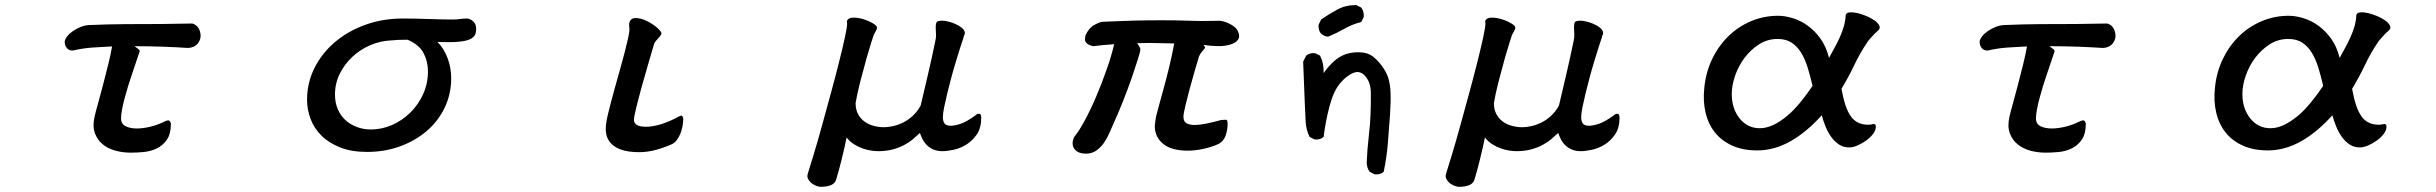

<svg xmlns="http://www.w3.org/2000/svg" viewBox="-20 -553 9540 752"><path d="M267.6 -355.5Q255.9 -354.5 249.5 -358.4Q243.2 -362.3 239.3 -368.2Q235.4 -374 234.4 -380.4Q233.4 -386.7 233.4 -389.6Q234.4 -399.4 243.2 -410.6Q252 -421.9 266.1 -431.6Q280.3 -441.4 297.9 -448.2Q315.4 -455.1 335.9 -455.1Q403.3 -458 471.2 -458.5Q539.1 -459 611.3 -459Q639.6 -459 672.9 -460Q706.1 -460.9 731.4 -460.9Q738.3 -460.9 749 -452.6Q759.8 -444.3 763.7 -427.7Q767.6 -413.1 764.2 -401.4Q760.7 -389.6 753.4 -381.3Q746.1 -373 735.8 -369.1Q725.6 -365.2 715.8 -365.2Q699.2 -366.2 673.8 -367.7Q648.4 -369.1 619.6 -370.1Q590.8 -371.1 561 -371.6Q531.2 -372.1 506.8 -372.1Q520.5 -362.3 523.9 -359.4Q527.3 -356.4 527.3 -352.5L494.1 -253.9Q488.3 -237.3 481.4 -214.8Q474.6 -192.4 468.3 -168.9Q461.9 -145.5 458 -124Q454.1 -102.5 454.1 -89.8Q454.1 -67.4 472.2 -58.6Q490.2 -49.8 515.6 -49.8Q538.1 -49.8 564.9 -55.7Q591.8 -61.5 623 -76.2Q629.9 -80.1 637.7 -81.5Q645.5 -83 649.4 -69.3Q649.4 -28.3 633.3 -5.4Q617.2 17.6 593.3 28.8Q569.3 40 542 42.5Q514.6 44.9 492.2 44.9Q460.9 44.9 432.1 37.1Q403.3 29.3 382.3 12.2Q361.3 -4.9 351.6 -31.7Q341.8 -58.6 350.6 -96.7Q353.5 -110.4 362.8 -143.6Q372.1 -176.8 382.8 -217.8Q393.6 -258.8 403.8 -300.3Q414.1 -341.8 418.9 -371.1Q401.4 -370.1 381.3 -369.1Q361.3 -368.2 341.3 -366.7Q321.3 -365.2 302.2 -362.3Q283.2 -359.4 267.6 -355.5Z M1693.4 -388.7Q1718.8 -363.3 1732.9 -325.7Q1747.1 -288.1 1747.1 -247.1Q1747.1 -183.6 1721.2 -130.4Q1695.3 -77.1 1650.4 -39.1Q1605.5 -1 1545.9 20.5Q1486.3 42 1418 42Q1356.4 42 1312 24.4Q1267.6 6.8 1238.8 -22Q1210 -50.8 1196.3 -87.4Q1182.6 -124 1182.6 -162.1Q1182.6 -227.5 1210.9 -285.2Q1239.3 -342.8 1289.6 -386.2Q1339.8 -429.7 1408.7 -455.1Q1477.5 -480.5 1557.6 -480.5Q1581.1 -480.5 1607.9 -480Q1634.8 -479.5 1660.6 -478.5Q1686.5 -477.5 1710.4 -477.1Q1734.4 -476.6 1752.9 -476.6Q1769.5 -476.6 1781.7 -478.5Q1793.9 -480.5 1811.5 -480.5Q1813.5 -480.5 1818.8 -478.5Q1824.2 -476.6 1830.1 -472.2Q1835.9 -467.8 1840.3 -460.4Q1844.7 -453.1 1844.7 -443.4Q1845.7 -427.7 1840.3 -416.5Q1835 -405.3 1818.8 -398.4Q1802.7 -391.6 1772.5 -389.2Q1742.2 -386.7 1693.4 -388.7ZM1576.2 -397.5Q1538.1 -397.5 1508.8 -394.5Q1468.8 -392.6 1430.2 -376Q1391.6 -359.4 1360.8 -331.1Q1330.1 -302.7 1311 -264.6Q1292 -226.6 1292 -182.6Q1292 -151.4 1302.7 -126Q1313.5 -100.6 1332.5 -83Q1351.6 -65.4 1377.4 -55.7Q1403.3 -45.9 1432.6 -45.9Q1475.6 -45.9 1515.6 -63.5Q1555.7 -81.1 1586.9 -111.8Q1618.2 -142.6 1637.2 -184.1Q1656.2 -225.6 1656.2 -274.4Q1656.2 -311.5 1639.2 -344.7Q1622.1 -377.9 1576.2 -397.5Z M2445.3 -465.8Q2451.2 -482.4 2469.2 -482.4Q2487.3 -482.4 2507.3 -473.6Q2527.3 -464.8 2545.4 -451.2Q2563.5 -437.5 2569.3 -426.8Q2572.3 -421.9 2568.8 -416.5Q2565.4 -411.1 2560.1 -405.3Q2554.7 -399.4 2548.8 -392.6Q2543 -385.7 2541 -377.9Q2533.2 -351.6 2520 -306.6Q2506.8 -261.7 2494.1 -215.8Q2481.4 -169.9 2472.2 -132.3Q2462.9 -94.7 2462.9 -84Q2462.9 -71.3 2473.6 -64Q2484.4 -56.6 2510.7 -56.6Q2532.2 -56.6 2560.5 -64Q2588.9 -71.3 2629.9 -91.8Q2637.7 -96.7 2645 -99.6Q2652.3 -102.5 2656.2 -89.8Q2656.2 -75.2 2653.3 -59.1Q2650.4 -43 2644.5 -28.8Q2638.7 -14.6 2629.9 -3.4Q2621.1 7.8 2609.4 12.7Q2578.1 26.4 2546.4 34.7Q2514.6 43 2483.4 43Q2418.9 43 2385.7 19.5Q2352.5 -3.9 2352.5 -47.9Q2352.5 -60.5 2355 -75.7Q2357.4 -90.8 2362.3 -110.4Q2365.2 -123 2372.1 -149.4Q2378.9 -175.8 2388.2 -209Q2397.5 -242.2 2407.7 -278.3Q2418 -314.5 2426.3 -346.7Q2434.6 -378.9 2439.9 -402.8Q2445.3 -426.8 2445.3 -436.5Q2445.3 -444.3 2444.3 -451.2Q2443.4 -458 2445.3 -465.8Z M3296.9 -470.7Q3301.8 -483.4 3320.8 -483.9Q3339.8 -484.4 3360.8 -478Q3381.8 -471.7 3398.4 -461.9Q3415 -452.1 3415 -445.3Q3415 -438.5 3409.2 -429.2Q3403.3 -419.9 3401.4 -414.1Q3397.5 -403.3 3393.1 -388.7Q3388.7 -374 3383.8 -357.9Q3378.9 -341.8 3374 -325.2Q3369.1 -308.6 3366.2 -295.9Q3363.3 -285.2 3358.4 -267.1Q3353.5 -249 3348.1 -228.5Q3342.8 -208 3338.4 -187Q3334 -166 3331.1 -149.4Q3331.1 -124 3340.8 -106Q3350.6 -87.9 3366.2 -76.7Q3381.8 -65.4 3401.9 -60.1Q3421.9 -54.7 3442.4 -54.7Q3458 -54.7 3478 -59.1Q3498 -63.5 3517.6 -73.2Q3537.1 -83 3555.2 -99.6Q3573.2 -116.2 3585.9 -139.6Q3599.6 -198.2 3614.3 -260.3Q3628.9 -322.3 3643.6 -393.6Q3646.5 -404.3 3646 -417Q3645.5 -429.7 3645 -440.4Q3644.5 -451.2 3646 -459.5Q3647.5 -467.8 3653.3 -469.7Q3666 -473.6 3683.6 -470.7Q3701.2 -467.8 3717.8 -460.9Q3734.4 -454.1 3746.1 -444.8Q3757.8 -435.5 3758.8 -425.8Q3759.8 -419.9 3756.8 -415.5Q3753.9 -411.1 3753.9 -406.2Q3749 -392.6 3741.2 -367.7Q3733.4 -342.8 3724.1 -312.5Q3714.8 -282.2 3706.1 -249.5Q3697.3 -216.8 3689.9 -186.5Q3682.6 -156.2 3677.7 -131.8Q3672.9 -107.4 3672.9 -93.8Q3672.9 -80.1 3678.7 -70.3Q3684.6 -60.5 3704.1 -60.5Q3718.8 -60.5 3741.7 -67.9Q3764.6 -75.2 3799.8 -100.6Q3807.6 -108.4 3815.4 -107.4Q3823.2 -106.4 3823.2 -91.8Q3823.2 -51.8 3805.7 -26.4Q3788.1 -1 3764.2 13.7Q3740.2 28.3 3714.4 33.7Q3688.5 39.1 3671.9 39.1Q3650.4 39.1 3635.3 32.2Q3620.1 25.4 3609.9 15.1Q3599.6 4.9 3593.3 -7.8Q3586.9 -20.5 3583 -32.2Q3571.3 -21.5 3556.6 -8.8Q3542 3.9 3522 14.6Q3502 25.4 3476.6 32.2Q3451.2 39.1 3418.9 39.1Q3407.2 39.1 3391.1 36.6Q3375 34.2 3358.4 28.3Q3341.8 22.5 3325.2 12.2Q3308.6 2 3295.9 -14.6Q3293 1 3287.6 24.4Q3282.2 47.9 3276.4 71.8Q3270.5 95.7 3264.6 117.2Q3258.8 138.7 3254.9 150.4Q3247.1 178.7 3193.4 178.7Q3189.5 178.7 3179.7 175.8Q3169.9 172.9 3160.6 166Q3151.4 159.2 3145.5 148.9Q3139.6 138.7 3144.5 125Q3151.4 103.5 3166 55.2Q3180.7 6.8 3197.3 -53.2Q3213.9 -113.3 3231.9 -179.2Q3250 -245.1 3264.6 -303.2Q3279.3 -361.3 3288.6 -403.8Q3297.9 -446.3 3297.9 -460Q3297.9 -462.9 3297.4 -465.3Q3296.9 -467.8 3296.9 -470.7Z M4261.7 -372.1Q4245.1 -376 4238.3 -381.8Q4231.4 -387.7 4230 -393.6Q4228.5 -399.4 4230 -404.8Q4231.4 -410.2 4231.4 -414.1Q4244.1 -443.4 4266.6 -455.6Q4289.1 -467.8 4298.8 -467.8Q4363.3 -470.7 4416.5 -472.2Q4469.7 -473.6 4528.3 -473.6Q4586.9 -473.6 4624.5 -472.2Q4662.1 -470.7 4684.6 -470.7Q4704.1 -470.7 4723.6 -471.2Q4743.2 -471.7 4755.9 -471.7Q4762.7 -471.7 4772.9 -468.8Q4783.2 -465.8 4793.5 -460.9Q4803.7 -456.1 4812.5 -449.7Q4821.3 -443.4 4825.2 -436.5Q4831.1 -427.7 4833 -415Q4835 -402.3 4823.2 -391.1Q4811.5 -379.9 4781.7 -374.5Q4752 -369.1 4693.4 -377Q4702.1 -367.2 4698.7 -363.8Q4695.3 -360.4 4688.5 -351.6Q4685.5 -348.6 4683.1 -344.7Q4680.7 -340.8 4678.7 -336.9Q4675.8 -333 4674.8 -328.1Q4668.9 -308.6 4659.2 -274.9Q4649.4 -241.2 4639.6 -205.1Q4629.9 -168.9 4622.6 -138.2Q4615.2 -107.4 4615.2 -95.7Q4615.2 -76.2 4627.9 -69.8Q4640.6 -63.5 4659.2 -63.5Q4676.8 -63.5 4702.1 -68.4Q4727.5 -73.2 4762.7 -83Q4772.5 -83 4780.3 -84Q4788.1 -85 4788.1 -69.3Q4788.1 -44.9 4780.8 -22.9Q4773.4 -1 4752.9 10.7Q4724.6 23.4 4692.4 30.3Q4660.2 37.1 4631.8 37.1Q4568.4 37.1 4535.6 10.3Q4502.9 -16.6 4502.9 -59.6Q4503.9 -68.4 4504.9 -77.1Q4505.9 -85.9 4507.8 -96.7Q4510.7 -108.4 4518.6 -137.2Q4526.4 -166 4537.1 -204.6Q4547.9 -243.2 4559.1 -289.6Q4570.3 -335.9 4579.1 -382.8Q4570.3 -382.8 4557.1 -383.3Q4543.9 -383.8 4529.8 -383.8Q4515.6 -383.8 4502.9 -384.3Q4490.2 -384.8 4483.4 -384.8Q4466.8 -384.8 4455.6 -384.3Q4444.3 -383.8 4433.6 -383.8Q4441.4 -373 4443.8 -368.2Q4446.3 -363.3 4446.3 -358.4Q4446.3 -351.6 4437 -321.8Q4427.7 -292 4413.1 -249.5Q4398.4 -207 4378.9 -157.7Q4359.4 -108.4 4338.9 -63.5Q4332 -48.8 4323.7 -29.3Q4315.4 -9.8 4303.2 7.3Q4291 24.4 4273.9 36.6Q4256.8 48.8 4233.4 48.8Q4202.1 48.8 4188.5 30.8Q4174.8 12.7 4186.5 -15.6Q4204.1 -36.1 4227.5 -79.1Q4251 -122.1 4273.4 -174.8Q4295.9 -227.5 4314.9 -282.2Q4334 -336.9 4343.8 -379.9Q4313.5 -377.9 4295.9 -376Q4278.3 -374 4261.7 -372.1Z M5364.3 129.9 5344.7 120.1Q5333 104.5 5333 83Q5335 32.2 5340.8 -17.1Q5346.7 -66.4 5348.1 -109.4Q5349.6 -152.3 5349.1 -190.9Q5348.6 -229.5 5328.1 -253.9Q5307.6 -278.3 5280.8 -267.6Q5253.9 -256.8 5228.5 -226.6Q5203.1 -196.3 5187.5 -137.7Q5171.9 -79.1 5164.1 -16.6Q5150.4 -4.9 5128.9 -6.8L5109.4 -16.6Q5095.7 -43.9 5093.8 -76.2Q5091.8 -108.4 5084 -311.5L5095.7 -335Q5109.4 -346.7 5130.9 -344.7L5150.4 -335Q5166 -303.7 5164.1 -266.6Q5181.6 -292 5204.1 -312.5Q5226.6 -333 5252.4 -341.3Q5278.3 -349.6 5307.6 -348.1Q5336.9 -346.7 5355.5 -333Q5374 -319.3 5391.6 -295.9Q5409.2 -272.5 5417 -249Q5424.8 -225.6 5426.3 -189.9Q5427.7 -154.3 5424.3 -104.5Q5420.9 -54.7 5416 5.4Q5411.1 65.4 5399.4 120.1Q5385.7 131.8 5364.3 129.9ZM5181.6 -409.2Q5166 -411.1 5154.3 -420.9Q5142.6 -434.6 5144.5 -456.1L5154.3 -476.6Q5185.5 -498 5217.8 -515.6Q5250 -533.2 5292 -533.2L5311.5 -523.4Q5323.2 -507.8 5321.3 -486.3L5311.5 -466.8Q5276.4 -458 5245.6 -440.4Q5214.8 -422.9 5181.6 -409.2Z M5796.9 -470.7Q5801.8 -483.4 5820.8 -483.9Q5839.8 -484.4 5860.8 -478Q5881.8 -471.7 5898.4 -461.9Q5915 -452.1 5915 -445.3Q5915 -438.5 5909.2 -429.2Q5903.3 -419.9 5901.4 -414.1Q5897.5 -403.3 5893.1 -388.7Q5888.7 -374 5883.8 -357.9Q5878.9 -341.8 5874 -325.2Q5869.1 -308.6 5866.2 -295.9Q5863.3 -285.2 5858.4 -267.1Q5853.5 -249 5848.1 -228.5Q5842.8 -208 5838.4 -187Q5834 -166 5831.1 -149.4Q5831.1 -124 5840.8 -106Q5850.6 -87.9 5866.2 -76.7Q5881.8 -65.4 5901.9 -60.1Q5921.9 -54.7 5942.4 -54.7Q5958 -54.7 5978 -59.1Q5998 -63.5 6017.6 -73.2Q6037.1 -83 6055.2 -99.6Q6073.2 -116.2 6085.9 -139.6Q6099.6 -198.2 6114.3 -260.3Q6128.9 -322.3 6143.6 -393.6Q6146.5 -404.3 6146 -417Q6145.5 -429.7 6145 -440.4Q6144.5 -451.2 6146 -459.5Q6147.5 -467.8 6153.3 -469.7Q6166 -473.6 6183.6 -470.7Q6201.2 -467.8 6217.8 -460.9Q6234.4 -454.1 6246.1 -444.8Q6257.8 -435.5 6258.8 -425.8Q6259.8 -419.9 6256.8 -415.5Q6253.9 -411.1 6253.9 -406.2Q6249 -392.6 6241.2 -367.7Q6233.4 -342.8 6224.1 -312.5Q6214.8 -282.2 6206.1 -249.5Q6197.3 -216.8 6189.9 -186.5Q6182.6 -156.2 6177.7 -131.8Q6172.9 -107.4 6172.9 -93.8Q6172.9 -80.1 6178.7 -70.3Q6184.6 -60.5 6204.1 -60.5Q6218.8 -60.5 6241.7 -67.9Q6264.6 -75.2 6299.8 -100.6Q6307.6 -108.4 6315.4 -107.4Q6323.2 -106.4 6323.2 -91.8Q6323.2 -51.8 6305.7 -26.4Q6288.1 -1 6264.2 13.7Q6240.2 28.3 6214.4 33.7Q6188.5 39.1 6171.9 39.1Q6150.4 39.1 6135.3 32.2Q6120.1 25.4 6109.9 15.1Q6099.6 4.9 6093.3 -7.8Q6086.9 -20.5 6083 -32.2Q6071.3 -21.5 6056.6 -8.8Q6042 3.9 6022 14.6Q6002 25.4 5976.6 32.2Q5951.2 39.1 5918.9 39.1Q5907.2 39.1 5891.1 36.6Q5875 34.2 5858.4 28.3Q5841.8 22.5 5825.2 12.2Q5808.6 2 5795.9 -14.6Q5793 1 5787.6 24.4Q5782.2 47.9 5776.4 71.8Q5770.5 95.7 5764.6 117.2Q5758.8 138.7 5754.9 150.4Q5747.1 178.7 5693.4 178.7Q5689.5 178.7 5679.7 175.8Q5669.9 172.9 5660.6 166Q5651.4 159.2 5645.5 148.9Q5639.6 138.7 5644.5 125Q5651.4 103.5 5666 55.2Q5680.7 6.8 5697.3 -53.2Q5713.9 -113.3 5731.9 -179.2Q5750 -245.1 5764.6 -303.2Q5779.3 -361.3 5788.6 -403.8Q5797.9 -446.3 5797.9 -460Q5797.9 -462.9 5797.4 -465.3Q5796.9 -467.8 5796.9 -470.7Z M7143.6 -326.2Q7153.3 -344.7 7164.6 -364.7Q7175.8 -384.8 7185.5 -406.2Q7195.3 -427.7 7201.7 -449.7Q7208 -471.7 7209 -494.1Q7210.9 -502.9 7223.6 -504.4Q7236.3 -505.9 7253.9 -502Q7271.5 -498 7290 -490.2Q7308.6 -482.4 7322.3 -472.7Q7335.9 -462.9 7340.8 -452.1Q7345.7 -441.4 7335 -432.6Q7330.1 -428.7 7323.7 -422.4Q7317.4 -416 7311.5 -409.2Q7305.7 -402.3 7300.3 -396.5Q7294.9 -390.6 7293 -386.7Q7264.6 -344.7 7242.7 -298.3Q7220.7 -252 7192.4 -205.1Q7206.1 -128.9 7229.5 -96.7Q7252.9 -64.5 7296.9 -64.5Q7304.7 -64.5 7310.5 -65.9Q7316.4 -67.4 7318.4 -67.4Q7327.1 -67.4 7327.1 -56.6Q7327.1 -43 7316.4 -28.8Q7305.7 -14.6 7289.6 -2.9Q7273.4 8.8 7255.4 16.6Q7237.3 24.4 7222.7 24.4Q7200.2 24.4 7183.1 13.2Q7166 2 7152.8 -16.1Q7139.6 -34.2 7130.4 -56.6Q7121.1 -79.1 7115.2 -101.6Q7056.6 -36.1 6993.2 0Q6929.7 36.1 6862.3 36.1Q6806.6 36.1 6765.1 17.6Q6723.6 -1 6697.3 -33.7Q6670.9 -66.4 6660.2 -111.8Q6649.4 -157.2 6655.3 -210Q6661.1 -269.5 6685.5 -320.8Q6710 -372.1 6748.5 -410.2Q6787.1 -448.2 6837.4 -469.7Q6887.7 -491.2 6944.3 -491.2Q6970.7 -491.2 7001.5 -481.9Q7032.2 -472.7 7060.1 -452.6Q7087.9 -432.6 7110.4 -401.4Q7132.8 -370.1 7143.6 -326.2ZM7079.1 -216.8Q7070.3 -254.9 7060.1 -288.1Q7049.8 -321.3 7034.7 -346.2Q7019.5 -371.1 6997.6 -385.7Q6975.6 -400.4 6942.4 -400.4Q6902.3 -400.4 6869.6 -379.4Q6836.9 -358.4 6813 -326.7Q6789.1 -294.9 6775.9 -256.8Q6762.7 -218.8 6762.7 -184.6Q6762.7 -156.2 6770.5 -132.3Q6778.3 -108.4 6793 -89.8Q6807.6 -71.3 6827.6 -61Q6847.7 -50.8 6872.1 -50.8Q6898.4 -50.8 6925.3 -63.5Q6952.1 -76.2 6978.5 -98.1Q7004.9 -120.1 7030.3 -150.9Q7055.7 -181.6 7079.1 -216.8Z M7767.6 -355.5Q7755.9 -354.5 7749.5 -358.4Q7743.2 -362.3 7739.3 -368.2Q7735.4 -374 7734.4 -380.4Q7733.4 -386.7 7733.4 -389.6Q7734.4 -399.4 7743.2 -410.6Q7752 -421.9 7766.1 -431.6Q7780.3 -441.4 7797.9 -448.2Q7815.4 -455.1 7835.9 -455.1Q7903.3 -458 7971.2 -458.5Q8039.1 -459 8111.3 -459Q8139.6 -459 8172.9 -460Q8206.1 -460.9 8231.4 -460.9Q8238.3 -460.9 8249 -452.6Q8259.8 -444.3 8263.7 -427.7Q8267.6 -413.1 8264.2 -401.4Q8260.7 -389.6 8253.4 -381.3Q8246.1 -373 8235.8 -369.1Q8225.6 -365.2 8215.8 -365.2Q8199.2 -366.2 8173.8 -367.7Q8148.4 -369.1 8119.6 -370.1Q8090.8 -371.1 8061 -371.6Q8031.2 -372.1 8006.8 -372.1Q8020.5 -362.3 8023.9 -359.4Q8027.3 -356.4 8027.3 -352.5L7994.1 -253.9Q7988.3 -237.3 7981.4 -214.8Q7974.6 -192.4 7968.3 -168.9Q7961.9 -145.5 7958 -124Q7954.1 -102.5 7954.1 -89.8Q7954.1 -67.4 7972.2 -58.6Q7990.2 -49.8 8015.6 -49.8Q8038.1 -49.8 8064.9 -55.7Q8091.8 -61.5 8123 -76.2Q8129.9 -80.1 8137.7 -81.5Q8145.5 -83 8149.4 -69.3Q8149.4 -28.3 8133.3 -5.4Q8117.2 17.6 8093.3 28.8Q8069.3 40 8042 42.5Q8014.6 44.9 7992.2 44.9Q7960.9 44.9 7932.1 37.1Q7903.3 29.3 7882.3 12.2Q7861.3 -4.9 7851.6 -31.7Q7841.8 -58.6 7850.6 -96.7Q7853.5 -110.4 7862.8 -143.6Q7872.1 -176.8 7882.8 -217.8Q7893.6 -258.8 7903.8 -300.3Q7914.1 -341.8 7918.9 -371.1Q7901.4 -370.1 7881.3 -369.1Q7861.3 -368.2 7841.3 -366.7Q7821.3 -365.2 7802.2 -362.3Q7783.2 -359.4 7767.6 -355.5Z M9143.6 -326.2Q9153.3 -344.7 9164.6 -364.7Q9175.8 -384.8 9185.5 -406.2Q9195.3 -427.7 9201.7 -449.7Q9208 -471.7 9209 -494.1Q9210.9 -502.9 9223.6 -504.4Q9236.3 -505.9 9253.9 -502Q9271.5 -498 9290 -490.2Q9308.6 -482.4 9322.3 -472.7Q9335.9 -462.9 9340.8 -452.1Q9345.7 -441.4 9335 -432.6Q9330.1 -428.7 9323.7 -422.4Q9317.4 -416 9311.5 -409.2Q9305.7 -402.3 9300.3 -396.5Q9294.9 -390.6 9293 -386.7Q9264.6 -344.7 9242.7 -298.3Q9220.7 -252 9192.4 -205.1Q9206.1 -128.9 9229.5 -96.7Q9252.9 -64.5 9296.9 -64.5Q9304.7 -64.5 9310.5 -65.9Q9316.4 -67.4 9318.4 -67.4Q9327.1 -67.4 9327.1 -56.6Q9327.1 -43 9316.4 -28.8Q9305.7 -14.6 9289.6 -2.9Q9273.4 8.8 9255.4 16.6Q9237.3 24.4 9222.7 24.4Q9200.2 24.4 9183.1 13.2Q9166 2 9152.8 -16.1Q9139.6 -34.2 9130.4 -56.6Q9121.1 -79.1 9115.2 -101.6Q9056.6 -36.1 8993.2 0Q8929.7 36.1 8862.3 36.1Q8806.6 36.1 8765.1 17.6Q8723.6 -1 8697.3 -33.7Q8670.9 -66.4 8660.2 -111.8Q8649.4 -157.2 8655.3 -210Q8661.1 -269.5 8685.5 -320.8Q8710 -372.1 8748.5 -410.2Q8787.1 -448.2 8837.4 -469.7Q8887.7 -491.2 8944.3 -491.2Q8970.7 -491.2 9001.5 -481.9Q9032.2 -472.7 9060.1 -452.6Q9087.9 -432.6 9110.4 -401.4Q9132.8 -370.1 9143.6 -326.2ZM9079.1 -216.8Q9070.3 -254.9 9060.1 -288.1Q9049.8 -321.3 9034.7 -346.2Q9019.5 -371.1 8997.6 -385.7Q8975.6 -400.4 8942.4 -400.4Q8902.3 -400.4 8869.6 -379.4Q8836.9 -358.4 8813 -326.7Q8789.1 -294.9 8775.9 -256.8Q8762.7 -218.8 8762.7 -184.6Q8762.7 -156.2 8770.5 -132.3Q8778.3 -108.4 8793 -89.8Q8807.6 -71.3 8827.6 -61Q8847.7 -50.8 8872.1 -50.8Q8898.4 -50.8 8925.3 -63.5Q8952.1 -76.2 8978.5 -98.1Q9004.9 -120.1 9030.3 -150.9Q9055.7 -181.6 9079.1 -216.8Z"/></svg>

Font: JasonHandwriting1
Style: Regular
Weight: 400
Version: Version 1.48.20